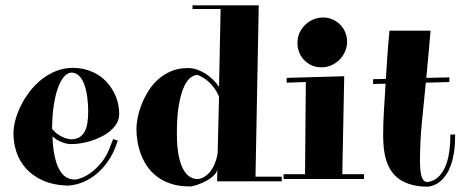

<svg xmlns="http://www.w3.org/2000/svg" viewBox="-20 -675 1757 725"><path d="M430.2 -245.1Q430.2 -219.2 413.6 -198.5Q397 -177.7 370.8 -163.1Q344.7 -148.4 312.7 -139.9Q280.8 -131.3 250 -130.9Q248 -130.9 241.2 -131.3Q234.4 -131.8 224.6 -134.5Q214.8 -137.2 202.6 -143.1Q190.4 -148.9 178.2 -160.2Q179.7 -116.7 186.3 -85.7Q192.9 -54.7 203.9 -34.9Q214.8 -15.1 229.7 -6.1Q244.6 2.9 262.2 2.9Q272.5 2.9 289.8 -3.9Q307.1 -10.7 325.9 -24.9Q344.7 -39.1 362.8 -61Q380.9 -83 393.1 -113.8L407.2 -149.9L424.8 -144L417 -122.1Q406.2 -93.3 388.7 -67.4Q371.1 -41.5 347.9 -21.2Q324.7 -1 296.4 11.5Q268.1 23.9 235.8 25.9Q179.7 23.9 140.6 5.9Q101.6 -12.2 77.1 -40Q52.7 -67.9 41.7 -102.1Q30.8 -136.2 30.8 -170.9Q30.8 -193.8 37.8 -220.9Q44.9 -248 58.6 -275.6Q72.3 -303.2 92 -329.1Q111.8 -355 137 -375Q162.1 -395 192.1 -407Q222.2 -418.9 256.8 -418.9Q288.6 -418 313.7 -409.4Q338.9 -400.9 358.2 -387Q377.4 -373 391.1 -355.5Q404.8 -337.9 413.6 -319.1Q422.4 -300.3 426.3 -281Q430.2 -261.7 430.2 -245.1ZM249 -400.9Q233.4 -399.9 220 -383.3Q206.5 -366.7 197 -338.1Q187.5 -309.6 182.1 -271Q176.8 -232.4 176.8 -188Q189 -173.8 201.2 -166Q213.4 -158.2 223.6 -154.5Q233.9 -150.9 240.7 -149.9Q247.6 -148.9 249 -148.9Q268.1 -149.4 280.5 -157.2Q293 -165 300 -178.7Q307.1 -192.4 310.1 -211.4Q313 -230.5 313 -253.9Q313 -283.2 309.3 -309.8Q305.7 -336.4 298.1 -356.7Q290.5 -377 278.3 -388.9Q266.1 -400.9 249 -400.9Z M800.8 -35.2Q798.8 -25.4 791.3 -16.8Q783.7 -8.3 772.9 -0.7Q762.2 6.8 749.8 12.7Q737.3 18.6 725.8 22.5Q714.4 26.4 705.8 28.1Q697.3 29.8 693.8 28.8Q655.8 28.8 626.2 19Q596.7 9.3 574.5 -7.1Q552.2 -23.4 537.1 -45.2Q522 -66.9 512.7 -91.1Q503.4 -115.2 499.3 -140.6Q495.1 -166 495.1 -189Q495.1 -205.1 499.5 -228.5Q503.9 -252 513.4 -277.3Q522.9 -302.7 538.1 -327.9Q553.2 -353 574.7 -373Q596.2 -393.1 624.5 -405.5Q652.8 -418 689 -418Q706.5 -418 723.4 -412.4Q740.2 -406.7 755.4 -397.2Q770.5 -387.7 783.7 -374.8Q796.9 -361.8 807.1 -347.2L813 -641.1H707V-654.8H957L944.8 -7.8H1043.9V9.8H799.8ZM725.1 1Q736.3 1 748.3 -5.4Q760.3 -11.7 771 -23.9Q781.7 -36.1 789.8 -54.4Q797.9 -72.8 801.8 -96.2L807.1 -310.1Q799.3 -328.6 789.3 -342.3Q779.3 -356 768.6 -365.7Q757.8 -375.5 746.8 -381.8Q735.8 -388.2 726.1 -392.1Q714.8 -392.1 701.2 -383.1Q687.5 -374 675.8 -349.6Q664.1 -325.2 656 -282.2Q647.9 -239.3 647.9 -170.9Q647.9 -121.6 654.5 -88.4Q661.1 -55.2 672.1 -35.4Q683.1 -15.6 697 -7.3Q710.9 1 725.1 1Z M1062.5 -380.9 1279.8 -387.2 1272.5 -17.1H1354.5V1H1050.8V-17.1H1131.8L1134.8 -365.2L1062.5 -362.8ZM1290.5 -511.2Q1289.1 -492.2 1280.5 -475.3Q1272 -458.5 1258.3 -446Q1244.6 -433.6 1227.1 -426.8Q1209.5 -419.9 1190.4 -420.9Q1170.4 -421.4 1153.8 -429.7Q1137.2 -438 1125.5 -451.4Q1113.8 -464.8 1107.9 -482.4Q1102.1 -500 1103.5 -520Q1104.5 -539.1 1113.3 -555.7Q1122.1 -572.3 1135.5 -584.2Q1148.9 -596.2 1166.5 -602.8Q1184.1 -609.4 1202.6 -608.9Q1222.2 -608.4 1238.8 -600.3Q1255.4 -592.3 1267.3 -579.1Q1279.3 -565.9 1285.4 -548.3Q1291.5 -530.8 1290.5 -511.2Z M1388.7 -376 1437 -377Q1439.5 -414.6 1442.4 -459.2Q1445.3 -503.9 1450.7 -559.1H1606L1589.8 -380.9L1676.8 -382.8V-365.2L1587.9 -362.8Q1581.1 -290.5 1573.5 -217.3Q1565.9 -144 1565.9 -66.9Q1565.9 -29.3 1571.5 -9.8Q1577.1 9.8 1590.8 12.2H1595.7Q1619.6 9.3 1638.7 -10.3Q1646.5 -18.6 1654.3 -31.5Q1662.1 -44.4 1668 -63.2Q1673.8 -82 1677.2 -107.7Q1680.7 -133.3 1680.7 -167H1698.7Q1698.7 -129.9 1694.6 -101.8Q1690.4 -73.7 1683.1 -53Q1675.8 -32.2 1666.5 -18.1Q1657.2 -3.9 1647.5 5.4Q1624.5 26.9 1595.7 29.8Q1559.6 29.8 1533 22.2Q1506.3 14.6 1487.5 1.2Q1468.8 -12.2 1456.8 -30.5Q1444.8 -48.8 1438.2 -70.3Q1431.6 -91.8 1429.2 -115.7Q1426.8 -139.6 1426.8 -164.1Q1426.8 -209.5 1429.7 -256.3Q1432.6 -303.2 1436 -358.9L1388.7 -357.9Z"/></svg>

Font: Purple Purse
Style: Regular
Weight: 400
Designer: Astigmatic (AOETI)
Foundry: Astigmatic (AOETI)
Version: Version 1.000